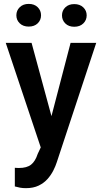

<svg xmlns="http://www.w3.org/2000/svg" viewBox="-20 -747 521 980"><path d="M126.5 -611.3Q98.1 -611.3 80.8 -627.9Q63.5 -644.5 63.5 -668.9Q63.5 -693.4 80.8 -710.2Q98.1 -727.1 126.5 -727.1Q155.3 -727.1 172.4 -710.2Q189.5 -693.4 189.5 -668.9Q189.5 -644.5 172.4 -627.9Q155.3 -611.3 126.5 -611.3ZM358.9 -610.4Q330.6 -610.4 313.5 -627.2Q296.4 -644 296.4 -668.5Q296.4 -692.9 313.5 -709.5Q330.6 -726.1 358.9 -726.1Q387.7 -726.1 405 -709.5Q422.4 -692.9 422.4 -668.5Q422.4 -644 405 -627.2Q387.7 -610.4 358.9 -610.4ZM340.3 -528.3H471.2L270 80.6Q263.7 100.6 252.2 123.3Q240.7 146 222.7 166.5Q204.6 187 177.5 200.2Q150.4 213.4 112.3 213.4Q95.7 213.4 82.3 210.9Q68.8 208.5 55.7 204.6V109.4Q60.5 109.9 66.7 110.1Q72.8 110.4 76.7 110.4Q117.2 110.4 138.7 93.3Q160.2 76.2 172.4 38.6L188 5.4L9.3 -528.3H141.1L242.7 -154.3Z"/></svg>

Font: Robert Sans
Style: Bold
Weight: 700
Designer: Christian Robertson (extended by Adam Twardoch)
Foundry: Google
Version: Version 12.135;April 2, 2019;FontCreator 11.5.0.2425 64-bit;